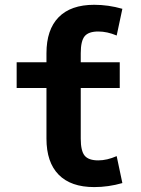

<svg xmlns="http://www.w3.org/2000/svg" viewBox="-20 -761 583 793"><path d="M313.5 -188.5Q313.5 -137.7 329.6 -118.2Q345.7 -98.6 385.7 -98.6Q421.9 -98.6 461.9 -116.2L485.4 -4.9Q427.7 11.7 369.1 11.7Q272.5 11.7 222.2 -39.6Q171.9 -90.8 171.9 -188.5V-397.5H48.8V-503.9H171.9V-541Q171.9 -638.7 222.2 -689.9Q272.5 -741.2 369.1 -741.2Q427.7 -741.2 485.4 -724.6L461.9 -614.3Q422.9 -630.9 385.7 -630.9Q345.7 -630.9 329.6 -611.3Q313.5 -591.8 313.5 -541V-503.9H474.6V-397.5H313.5Z"/></svg>

Font: Nasu
Style: Bold
Weight: 700
Designer: Ryoko NISHIZUKA (kana &amp; ideographs); Paul D. Hunt (Latin, Greek &amp; Cyrillic); Wenlong ZHANG (bopomofo); Sandoll C
Version: Version 2014.1215